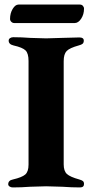

<svg xmlns="http://www.w3.org/2000/svg" viewBox="-20 -818 404 841"><path d="M16 0ZM16 -11Q16 -28 37 -32Q76 -41 90.5 -53.5Q105 -66 105 -97V-551Q105 -584 92 -597Q79 -610 39 -619Q18 -624 18 -640Q18 -647 24 -651Q30 -655 38 -655Q74 -655 113 -652Q163 -650 182 -650Q199 -650 251 -652Q305 -654 328 -654Q347 -654 347 -640Q347 -631 342 -626.5Q337 -622 325 -619Q285 -608 272 -594.5Q259 -581 259 -550V-98Q259 -69 273 -56Q287 -43 327 -32Q338 -29 343 -25Q348 -21 348 -12Q348 3 330 3Q294 3 253 0Q201 -2 182 -2Q162 -2 112 0Q73 3 36 3Q28 3 22 -1Q16 -5 16 -11ZM24 -735Q24 -760 35.5 -779Q47 -798 61 -798H330Q338 -798 343 -792.5Q348 -787 348 -780Q348 -755 335.5 -736Q323 -717 307 -717H43Q35 -717 29.5 -722.5Q24 -728 24 -735Z"/></svg>

Font: EB Garamond
Style: Bold
Weight: 700
Designer: Georg Duffner and Octavio Pardo
Foundry: Georg Duffner
Version: Version 1.000; ttfautohint (v1.6)